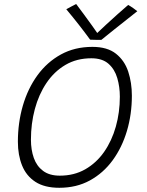

<svg xmlns="http://www.w3.org/2000/svg" viewBox="-20 -888 717 934"><path d="M268.5 25.5Q197 25.5 152.5 -3.2Q108 -32 87.5 -82.8Q67 -133.5 67 -198.5Q67 -291 91.2 -374.2Q115.5 -457.5 162.2 -521.8Q209 -586 276.2 -623Q343.5 -660 429.5 -660Q502 -660 544 -626.8Q586 -593.5 603.8 -539.5Q621.5 -485.5 621.5 -422.5Q621.5 -332 597.5 -251.2Q573.5 -170.5 528 -108.2Q482.5 -46 417.2 -10.2Q352 25.5 268.5 25.5ZM271 -33.5Q340.5 -33.5 394.8 -64.5Q449 -95.5 486.5 -149.2Q524 -203 543.5 -272.2Q563 -341.5 563 -418Q563 -465.5 550.5 -508.2Q538 -551 507.8 -577.8Q477.5 -604.5 424.5 -604.5Q353 -604.5 298.2 -572.2Q243.5 -540 206 -484.2Q168.5 -428.5 149.5 -357.5Q130.5 -286.5 130.5 -208.5Q130.5 -159 144.5 -119.5Q158.5 -80 189.5 -56.8Q220.5 -33.5 271 -33.5ZM603.5 -864Q614.5 -858 628.5 -848.2Q642.5 -838.5 648 -833.5Q576 -776.5 533.8 -743Q491.5 -709.5 473 -694Q462 -694 445.5 -694.2Q429 -694.5 418.5 -695Q366 -767 302.5 -843Q312 -848 326 -855.8Q340 -863.5 350.5 -868.5Q367.5 -846 389 -816.8Q410.5 -787.5 428.5 -762.5Q446.5 -737.5 453 -727.5Q469 -743 496 -768Q523 -793 552.2 -819Q581.5 -845 603.5 -864Z"/></svg>

Font: Grandstander ExtraLight
Style: Italic
Weight: 200
Italic angle: -15°
Designer: Tyler Finck
Foundry: Etcetera Type Co
Version: Version 1.200; ttfautohint (v1.8.3)